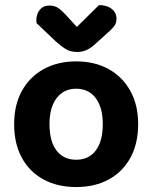

<svg xmlns="http://www.w3.org/2000/svg" viewBox="-20 -740 615 775"><path d="M537.7 -238.9Q537.7 -161 506.8 -104Q476 -47.1 419.8 -16.1Q363.6 15 287.6 15Q211.9 15 155.5 -15.7Q99.1 -46.3 68.1 -103.3Q37.1 -160.3 37.1 -238.9Q37.1 -316.9 68.6 -373.5Q100.1 -430.2 156.5 -461.2Q213 -492.2 287.8 -492.2Q362.7 -492.2 418.8 -460.9Q474.9 -429.6 506.3 -372.7Q537.7 -315.9 537.7 -238.9ZM287.4 -381.9Q237.7 -381.9 208.8 -344.3Q179.8 -306.7 179.8 -238.9Q179.8 -169.4 208.2 -132.3Q236.7 -95.2 287.6 -95.2Q338.4 -95.2 366.7 -132.8Q394.9 -170.4 394.9 -238.9Q394.9 -306.1 366.4 -344Q337.8 -381.9 287.4 -381.9ZM247.1 -678.4 290.3 -631.2 379.6 -719.6Q412.1 -719.3 431.2 -703.8Q450.3 -688.4 450.3 -664.5Q450.3 -646.2 440.3 -633.6Q430.4 -621 410.1 -603.7L359 -557.5Q343.1 -543.5 326.5 -536.9Q309.9 -530.2 291.9 -530.2Q277 -530.2 264.5 -533.6Q252.1 -536.9 238.6 -546.2Q225.2 -555.5 205.3 -572.7L127.6 -646.6Q124.9 -662.5 129.6 -679Q134.2 -695.4 146.7 -706.5Q159.1 -717.6 179.7 -717.6Q197.3 -717.6 211.1 -710.1Q224.9 -702.6 247.1 -678.4Z"/></svg>

Font: Baloo Tammudu 2
Style: Regular
Weight: 400
Designer: Maithili Shingre, Omkar Shende and Ek Type
Foundry: Ek Type
Version: Version 1.700